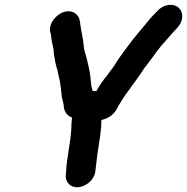

<svg xmlns="http://www.w3.org/2000/svg" viewBox="-20 -722 784 805"><path d="M686 -701C664 -698 648 -686 633 -669C615 -651 600 -633 583 -612C565 -589 545 -568 527 -543C509 -519 496 -502 479 -478L461 -450C453 -436 438 -420 431 -408C414 -389 397 -363 384 -340H376C373 -340 371 -340 368 -341C367 -348 364 -355 363 -361C360 -390 358 -418 351 -445L345 -471C341 -491 332 -509 331 -531L328 -555C327 -563 325 -570 324 -577C320 -594 319 -606 316 -625L314 -637C310 -661 283 -685 243 -670C217 -660 185 -627 190 -590L193 -579C196 -565 195 -559 198 -545L202 -527C204 -518 206 -506 206 -496C209 -477 212 -458 217 -440C223 -426 224 -407 229 -391C234 -370 236 -340 239 -318C240 -309 246 -291 247 -281C247 -257 260 -237 282 -229C280 -211 279 -200 279 -182C276 -125 259 -56 257 0L256 10C254 26 259 39 269 50C304 84 375 47 380 -5L381 -15C383 -30 384 -41 386 -56L389 -80C396 -127 406 -179 405 -219C420 -222 434 -228 447 -238C463 -251 469 -263 477 -279C490 -300 503 -322 518 -341C528 -352 532 -363 542 -374C549 -384 557 -394 564 -405L579 -427C584 -434 586 -439 590 -442C595 -449 600 -456 607 -465L625 -489C633 -502 648 -519 656 -530C660 -535 666 -541 672 -548C690 -568 705 -587 723 -605C765 -650 740 -709 686 -701Z"/></svg>

Font: Electronic
Style: TiIt
Weight: 900
Version: Version 1.011